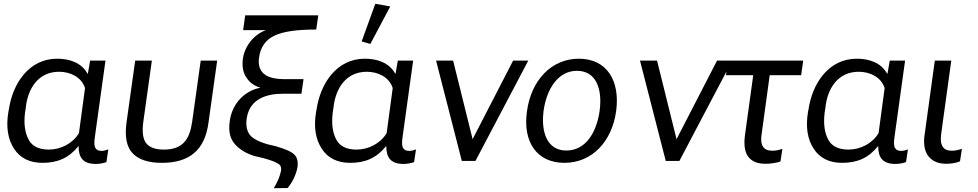

<svg xmlns="http://www.w3.org/2000/svg" viewBox="-20 -850 5167 1014"><path d="M204 10C284 10 343 -15 394 -78H395C395 -17 419 14 482 16C507 16 530 11 542 6L552 -61C541 -57 528 -53 517 -53C502 -53 491 -57 485 -67C478 -76 477 -93 480 -119L537 -530H456L444 -461H442C410 -520 345 -540 282 -540C132 -540 47 -408 27 -273L24 -257C11 -178 22 -114 54 -65C86 -15 137 10 204 10ZM238 -60C185 -60 149 -78 131 -113C112 -148 105 -195 112 -254L116 -280C126 -381 181 -471 292 -471C350 -471 410 -444 429 -385L397 -147C364 -92 301 -60 238 -60Z M835 10C980 10 1062 -57 1081 -202L1127 -530H1040L995 -208C982 -115 946 -60 846 -60C799 -60 768 -72 751 -95C734 -118 730 -156 737 -208L782 -530H694L648 -202C638 -127 649 -74 680 -41C712 -7 763 10 835 10Z M1426 144 1499 143C1525 112 1543 74 1551 34C1555 3 1550 -19 1534 -34C1518 -50 1486 -63 1436 -78L1393 -88C1339 -104 1306 -123 1294 -146C1281 -168 1278 -197 1284 -231C1302 -328 1387 -355 1475 -355H1572L1583 -432H1486C1432 -432 1395 -441 1373 -461C1351 -480 1343 -508 1348 -545C1355 -600 1382 -639 1428 -661C1475 -684 1548 -694 1650 -694L1661 -769H1275L1264 -691H1385C1321 -668 1274 -609 1263 -542C1257 -497 1264 -462 1286 -434C1303 -410 1327 -395 1356 -387C1267 -370 1203 -297 1193 -207C1186 -155 1195 -116 1223 -86C1250 -57 1285 -37 1328 -25L1371 -15C1410 -4 1434 5 1448 14C1462 21 1467 35 1464 53C1457 86 1443 115 1426 144Z M1829 10C1909 10 1968 -15 2019 -78H2020C2020 -17 2044 14 2107 16C2132 16 2155 11 2167 6L2177 -61C2166 -57 2153 -53 2142 -53C2127 -53 2116 -57 2110 -67C2103 -76 2102 -93 2105 -119L2162 -530H2081L2069 -461H2067C2035 -520 1970 -540 1907 -540C1757 -540 1672 -408 1652 -273L1649 -257C1636 -178 1647 -114 1679 -65C1711 -15 1762 10 1829 10ZM1863 -60C1810 -60 1774 -78 1756 -113C1737 -148 1730 -195 1737 -254L1741 -280C1751 -381 1806 -471 1917 -471C1975 -471 2035 -444 2054 -385L2022 -147C1989 -92 1926 -60 1863 -60ZM1936 -618 2041 -816 1962 -830 1890 -631Z M2690 -530 2476 -115 2373 -530H2283L2419 0H2491L2770 -530Z M2961 10C3107 10 3212 -103 3234 -263C3256 -425 3184 -540 3037 -540C2892 -540 2785 -426 2763 -262C2740 -102 2814 10 2961 10ZM2971 -55C2870 -55 2836 -151 2851 -266C2867 -380 2927 -476 3027 -476C3128 -476 3162 -381 3147 -266C3131 -150 3073 -55 2971 -55Z M3767 -530 3553 -115 3450 -530H3360L3496 0H3568L3847 -530Z M3814 -453H3958L3915 -141C3907 -86 3913 -47 3932 -22C3951 3 3981 15 4022 15C4037 15 4053 14 4068 11C4083 9 4095 6 4102 2L4112 -64C4095 -58 4078 -54 4059 -54C4035 -54 4019 -61 4010 -75C4000 -89 3997 -113 4003 -146L4045 -453H4211L4222 -530H3825Z M4427 10C4507 10 4566 -15 4617 -78H4618C4618 -17 4642 14 4705 16C4730 16 4753 11 4765 6L4775 -61C4764 -57 4751 -53 4740 -53C4725 -53 4714 -57 4708 -67C4701 -76 4700 -93 4703 -119L4760 -530H4679L4667 -461H4665C4633 -520 4568 -540 4505 -540C4355 -540 4270 -408 4250 -273L4247 -257C4234 -178 4245 -114 4277 -65C4309 -15 4360 10 4427 10ZM4461 -60C4408 -60 4372 -78 4354 -113C4335 -148 4328 -195 4335 -254L4339 -280C4349 -381 4404 -471 4515 -471C4573 -471 4633 -444 4652 -385L4620 -147C4587 -92 4524 -60 4461 -60Z M4977 15C5007 15 5035 9 5050 2L5060 -64C5042 -58 5025 -54 5007 -54C4983 -54 4968 -61 4959 -75C4949 -89 4946 -113 4951 -146L5004 -530H4917L4864 -145C4855 -90 4863 -50 4884 -24C4905 2 4936 15 4977 15Z"/></svg>

Font: Cheyenne Sans
Style: Italic
Weight: 400
Italic angle: -8.13011°
Designer: The Public Sans project authors (U.S. Web Design System), Libre Franklin designed by Pablo Impallari and Rodrigo Fuenzal
Foundry: The Cheyenne Sans Project Authors
Version: Version 2.007